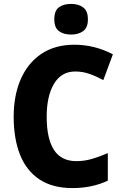

<svg xmlns="http://www.w3.org/2000/svg" viewBox="-20 -953 628 983"><path d="M365 -587Q294 -587 256.5 -524Q219 -461 219 -355Q219 -244 256 -186Q293 -128 371 -128Q412 -128 451 -139.5Q490 -151 532 -169V-28Q451 10 351 10Q249 10 182 -34.5Q115 -79 82.5 -161Q50 -243 50 -356Q50 -464 86 -547Q122 -630 191.5 -677Q261 -724 361 -724Q464 -724 558 -675L509 -543Q474 -562 438.5 -574.5Q403 -587 365 -587ZM344 -933Q382 -933 406 -915Q430 -897 430 -854Q430 -811 405.5 -793.5Q381 -776 344 -776Q306 -776 282 -793.5Q258 -811 258 -854Q258 -898 281.5 -915.5Q305 -933 344 -933Z"/></svg>

Font: Noto Sans Arabic SemCond ExtBd
Style: Regular
Weight: 800
Width: 4
Designer: Monotype Design Team, Nadine Chahine, Nizar Qandah and Khaled Hosny
Foundry: Monotype Imaging Inc.
Version: Version 2.012; ttfautohint (v1.8.4.7-5d5b)